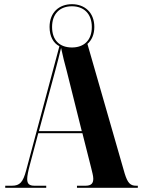

<svg xmlns="http://www.w3.org/2000/svg" viewBox="-20 -898 679 918"><path d="M5 0H201V-10H145C120 -10 110 -19 110 -42C110 -57 115 -81 123 -111L163 -261H374L416 -95C420 -77 426 -58 426 -44C426 -23 418 -10 389 -10H348V0H639V-10H631C602 -10 590 -24 576 -69L398 -688C418 -705 431 -733 431 -769C431 -839 384 -878 324 -878C263 -878 217 -839 217 -769C217 -724 235 -692 264 -677L105 -83C90 -27 75 -10 37 -10H5ZM324 -671C267 -671 229 -704 229 -769C229 -833 267 -868 324 -868C380 -868 419 -833 419 -769C419 -704 380 -671 324 -671ZM166 -271 246 -567C256 -604 262 -628 272 -669C282 -625 287 -601 299 -559L371 -271Z"/></svg>

Font: Noto Serif Display Condensed Extra
Style: Regular
Weight: 800
Width: 3
Designer: Monotype Design Team
Foundry: Monotype Imaging Inc.
Version: Version 1.900